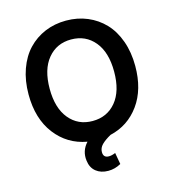

<svg xmlns="http://www.w3.org/2000/svg" viewBox="-134 -846 1041 1162"><g transform="rotate(-15 387.0 -264.5)"><path d="M721.7 -363.8Q721.7 -217.3 652.6 -121.6Q583.5 -25.9 469.2 0.5Q431.6 21.5 411.6 41.7Q391.6 62 391.6 87.9Q391.6 123.5 426.8 123.5Q444.3 123.5 467.8 113.8L480.5 186Q442.9 207.5 400.9 207.5Q354.5 207.5 324.2 183.1Q293.9 158.7 288.6 113.8Q280.3 51.3 323.7 4.4Q202.1 -17.1 127.7 -114.3Q53.2 -211.4 53.2 -363.8Q53.2 -450.2 78.6 -521Q104 -591.8 148.7 -638.9Q193.4 -686 254.4 -711.7Q315.4 -737.3 387.2 -737.3Q459 -737.3 520 -711.7Q581.1 -686 626 -638.9Q670.9 -591.8 696.3 -521Q721.7 -450.2 721.7 -363.8ZM387.2 -619.1Q296.4 -619.1 241 -552Q185.5 -484.9 185.5 -363.8Q185.5 -242.7 241 -175.5Q296.4 -108.4 387.2 -108.4Q478.5 -108.4 533.9 -175.3Q589.4 -242.2 589.4 -363.8Q589.4 -485.4 533.9 -552.2Q478.5 -619.1 387.2 -619.1Z"/></g></svg>

Font: Interop SemBd
Style: Regular
Weight: 600
Designer: Rasmus Andersson, Google, Jang Haemin
Foundry: jhaemin
Version: Version 1.007